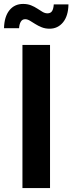

<svg xmlns="http://www.w3.org/2000/svg" viewBox="-57 -956 368 976"><path d="M197.3 -727.5V0H57.1V-727.5ZM194.8 -810.1Q172.9 -810.1 154.8 -817.4Q136.7 -824.7 121.8 -834.2Q106.9 -843.8 94.5 -851.1Q82 -858.4 70.8 -858.4Q56.2 -858.4 48.6 -845.5Q41 -832.5 40 -812.5H-36.6Q-35.2 -871.1 -9.3 -903.6Q16.6 -936 60.5 -936Q83 -936 100.6 -929Q118.2 -921.9 132.6 -912.4Q147 -902.8 159.4 -895.5Q171.9 -888.2 184.1 -888.2Q200.2 -888.2 207.5 -899.4Q214.8 -910.6 216.3 -933.6H291Q290 -875 263.4 -842.5Q236.8 -810.1 194.8 -810.1Z"/></svg>

Font: Inter Cardless Display
Style: Bold
Weight: 700
Designer: Rasmus Andersson
Foundry: rsms
Version: Version 4.001;git-9221beed3